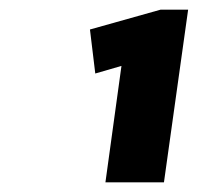

<svg xmlns="http://www.w3.org/2000/svg" viewBox="-20 -807 437 397"><path d="M319 -430H198L236 -706L270 -682L177 -655L166 -746L312 -787H369Z"/></svg>

Font: Pathway Extreme 8pt Thin 12pt
Style: Bold Italic
Weight: 700
Italic angle: -8°
Version: Version 1.001;gftools[0.9.26]